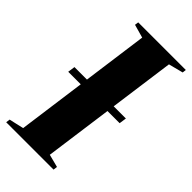

<svg xmlns="http://www.w3.org/2000/svg" viewBox="-253 -807 870 870"><g transform="rotate(45 182.0 -371.5)"><path d="M-22 0 -19.5 -19.5 51 -35.5 142.5 -707 78.5 -725 81 -743H386L384 -725L314 -707L222 -35.5L284 -19.5L281.5 0ZM15 -360.5 20 -395.5H349.5L344.5 -360.5Z"/></g></svg>

Font: Merriweather 144pt ExtraBold
Style: Italic
Weight: 800
Italic angle: -7.8°
Version: Version 2.101